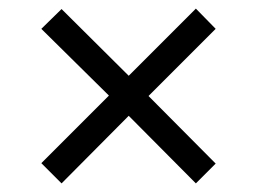

<svg xmlns="http://www.w3.org/2000/svg" viewBox="-20 -581 599 446"><path d="M123 -155 76 -202 233 -359 76 -514 123 -560 279 -405 435 -561 481 -514 325 -358 481 -201 435 -155 279 -312Z"/></svg>

Font: Noto Serif Bengali
Style: Bold
Weight: 700
Designer: Juan Bruce, Universal Thirst, Indian Type Foundry and the Monotype Design Team.
Foundry: Monotype Imaging Inc.
Version: Version 2.003; ttfautohint (v1.8.4.7-5d5b)